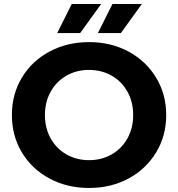

<svg xmlns="http://www.w3.org/2000/svg" viewBox="-20 -921 884 953"><path d="M39 -350Q39 -453 88.5 -535.5Q138 -618 225.5 -665Q313 -712 422 -712Q531 -712 618 -665Q705 -618 755 -535.5Q805 -453 805 -350Q805 -247 755 -164.5Q705 -82 618 -35Q531 12 422 12Q313 12 225.5 -35Q138 -82 88.5 -164.5Q39 -247 39 -350ZM641 -350Q641 -415 612.5 -466Q584 -517 534 -545.5Q484 -574 422 -574Q360 -574 310 -545.5Q260 -517 231.5 -466Q203 -415 203 -350Q203 -285 231.5 -234Q260 -183 310 -154.5Q360 -126 422 -126Q484 -126 534 -154.5Q584 -183 612.5 -234Q641 -285 641 -350ZM336 -901H482L378 -757H264ZM538 -901H684L580 -757H466Z"/></svg>

Font: Idrija
Style: Bold
Weight: 700
Designer: Julieta Ulanovsky
Foundry: Julieta Ulanovsky
Version: Version 7.200